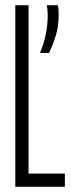

<svg xmlns="http://www.w3.org/2000/svg" viewBox="-20 -720 275 740"><path d="M39 0V-700H90V-51H230V0ZM134 -516Q164 -587 164 -662Q164 -684 160 -700H203Q205 -691 205.5 -682Q206 -673 206 -664Q206 -619 195.5 -584.5Q185 -550 169 -516Z"/></svg>

Font: Georama Extra Condensed Light
Style: Regular
Weight: 300
Width: 2
Designer: Jean-Baptiste Levee
Foundry: Production Type
Version: Version 1.000